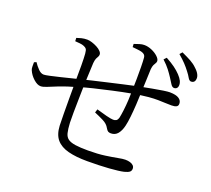

<svg xmlns="http://www.w3.org/2000/svg" viewBox="-134 -963 1269 1156"><g transform="rotate(20 500.0 -385.0)"><path d="M870 -572Q859 -573 849.5 -588.5Q840 -604 827 -624Q814 -644 798 -665Q782 -686 754 -712L769 -728Q804 -709 826.5 -692.5Q849 -676 866 -658Q883 -640 890 -625Q897 -610 896 -596Q895 -583 887.5 -577Q880 -571 870 -572ZM531 21Q459 21 409 8Q359 -5 332.5 -36Q306 -67 303 -123Q302 -154 301.5 -198.5Q301 -243 301 -295Q301 -347 301 -398Q302 -458 301.5 -508.5Q301 -559 299 -583Q297 -605 292 -612Q287 -619 275 -624Q264 -629 247.5 -630.5Q231 -632 217 -633L216 -654Q230 -659 246.5 -663Q263 -667 283 -667Q296 -667 313.5 -661.5Q331 -656 347 -647.5Q363 -639 373 -628.5Q383 -618 383 -608Q383 -599 379 -593Q375 -587 370.5 -577Q366 -567 364 -547Q363 -526 361.5 -490Q360 -454 358 -412Q357 -366 356 -317.5Q355 -269 354.5 -227.5Q354 -186 355 -161Q357 -121 363 -97Q369 -73 385.5 -61.5Q402 -50 433 -45.5Q464 -41 514 -41Q576 -41 622 -47.5Q668 -54 698.5 -60Q729 -66 745 -66Q762 -66 775.5 -62Q789 -58 797 -50Q805 -42 805 -30Q805 -16 795.5 -8.5Q786 -1 763 5Q733 12 671 16.5Q609 21 531 21ZM113 -307Q92 -307 67.5 -329Q43 -351 31 -379Q27 -388 27 -401.5Q27 -415 27 -429L41 -435Q54 -415 71.5 -397Q89 -379 107 -379Q117 -379 144.5 -385Q172 -391 207 -399.5Q242 -408 275.5 -416.5Q309 -425 331 -430Q351 -435 390 -444.5Q429 -454 478 -465Q527 -476 576 -487.5Q625 -499 664 -507Q711 -516 750.5 -523.5Q790 -531 818 -535Q846 -539 858 -539Q879 -539 896.5 -534.5Q914 -530 924.5 -519.5Q935 -509 935 -493Q935 -479 924 -473.5Q913 -468 893 -468Q873 -468 853 -469Q833 -470 807.5 -470.5Q782 -471 747 -468Q703 -464 645.5 -453.5Q588 -443 527.5 -429.5Q467 -416 415 -403.5Q363 -391 331 -380Q259 -360 216.5 -343Q174 -326 151 -316.5Q128 -307 113 -307ZM608 -185Q597 -185 590 -189Q583 -193 575 -207Q563 -230 534 -244.5Q505 -259 476 -271L483 -293Q516 -283 548 -275Q580 -267 593 -267Q604 -267 612 -271.5Q620 -276 625 -292Q629 -310 633 -342Q637 -374 639 -410Q641 -446 641 -475Q642 -506 642.5 -545.5Q643 -585 642.5 -622Q642 -659 640 -682Q639 -703 613 -710Q602 -713 587 -714.5Q572 -716 554 -718L553 -738Q570 -744 586 -749Q602 -754 616 -754Q640 -754 664.5 -743.5Q689 -733 705.5 -717.5Q722 -702 722 -689Q722 -681 717.5 -674.5Q713 -668 708.5 -658.5Q704 -649 702 -631Q701 -602 699.5 -563.5Q698 -525 696 -480Q695 -443 692.5 -401Q690 -359 686 -321.5Q682 -284 676 -259Q668 -225 651.5 -205Q635 -185 608 -185ZM955 -643Q943 -644 934.5 -659.5Q926 -675 911 -694Q896 -714 878.5 -732.5Q861 -751 833 -775L847 -791Q884 -774 907.5 -761Q931 -748 948 -731Q967 -714 975 -698Q983 -682 981 -669Q980 -656 973 -649.5Q966 -643 955 -643Z"/></g></svg>

Font: Noto Serif SC
Style: Regular
Weight: 400
Designer: Ryoko NISHIZUKA 西塚涼子 (kana & ideographs); Frank Grießhammer (Latin, Greek & Cyrillic); Wenlong ZHANG 张文龙 (bopomofo); San
Foundry: Adobe
Version: Version 2.002-H1;hotconv 1.1.0;makeotfexe 2.6.0